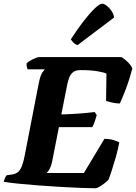

<svg xmlns="http://www.w3.org/2000/svg" viewBox="-36 -1010 730 1030"><path d="M476 0Q447 0 397 -2Q347 -4 287 -7.5Q227 -11 167.5 -15.5Q108 -20 59.5 -25Q11 -30 -16 -35Q-13 -47 -8.5 -56.5Q-4 -66 0 -70L30 -74Q58 -78 72.5 -101Q87 -124 97 -178L171 -559Q180 -606 191.5 -621.5Q203 -637 204 -638H112Q110 -643 108 -651.5Q106 -660 107 -671Q114 -678 127.5 -685.5Q141 -693 155 -698.5Q169 -704 174 -704H615Q630 -696 648 -678.5Q666 -661 674 -643Q658 -582 638.5 -531Q619 -480 607 -455Q585 -455 564.5 -460Q544 -465 533 -469L535 -615Q525 -621 488 -627.5Q451 -634 395 -634Q369 -634 355 -622Q341 -610 335 -592.5Q329 -575 325 -558L293 -396Q392 -399 472 -409L483 -393Q477 -371 470.5 -353.5Q464 -336 459 -328H280L245 -150Q240 -122 231 -105.5Q222 -89 214 -82H414L524 -265Q552 -265 573.5 -258.5Q595 -252 604 -246Q597 -208 586 -169.5Q575 -131 564.5 -98.5Q554 -66 546 -46Q539 -38 525 -27Q511 -16 497 -8Q483 0 476 0ZM380 -768Q367 -772 357.5 -782Q348 -792 344 -799Q380 -855 413.5 -898Q447 -941 473 -965.5Q499 -990 511 -990Q523 -990 537 -979Q551 -968 562.5 -951Q574 -934 576 -916Z"/></svg>

Font: Texturina 72pt 72pt Black
Style: Italic
Weight: 900
Italic angle: -11°
Designer: Guillermo Torres Carreño
Foundry: Omnibus-Type
Version: Version 1.002; ttfautohint (v1.8.3)